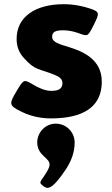

<svg xmlns="http://www.w3.org/2000/svg" viewBox="-20 -548 532 913"><path d="M283 -528C148 -528 59 -468 59 -363C59 -325 72 -296 92 -274C148 -210 166 -223 242 -191C263 -182 277 -172 277 -153C277 -119 247 -116 222 -116C194 -116 162 -131 137 -146C94 -171 94 -173 59 -115C24 -56 21 -47 76 -20C110 -2 159 15 221 15C326 15 464 -9 464 -160C464 -265 376 -303 308 -324C264 -338 228 -346 228 -373C228 -397 244 -404 283 -404C310 -404 339 -396 360 -388C397 -375 398 -374 426 -430C454 -486 455 -492 406 -508C376 -518 333 -528 283 -528ZM245 40C295 40 335 80 335 130C335 177 318 219 294 256C224 361 204 351 185 336C166 320 168 321 190 289C237 220 212 222 176 182C164 168 157 150 157 130C157 80 197 40 245 40Z"/></svg>

Font: Hussar Print
Style: Bold
Weight: 700
Foundry: Cannot Into Space Fonts
Version: Version 2.00